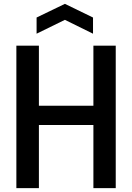

<svg xmlns="http://www.w3.org/2000/svg" viewBox="-20 -977 687 997"><path d="M65 -740H182V-428H465V-740H581V0H465V-328H182V0H65ZM170 -886 317 -957 463 -886V-802L317 -874L170 -802Z"/></svg>

Font: Encode Sans Compressed
Style: SemiBold
Weight: 600
Designer: Pablo Impallari, Andres Torresi
Foundry: Pablo Impallari, Andres Torresi
Version: Version 1.000; ttfautohint (v1.00) -l 8 -r 50 -G 200 -x 14 -